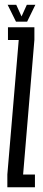

<svg xmlns="http://www.w3.org/2000/svg" viewBox="-20 -790 182 810"><path d="M11 0V-53.9L59 -621.2H13.6V-675H125.1V-621.9L77.5 -53.8H127.4V0ZM47.5 -698.5 12.2 -769.8H48.5L70.9 -720.6L93.2 -769.8H129.2L94.4 -698.5Z"/></svg>

Font: Anybody UltraCondensed Thin
Style: Regular
Weight: 100
Width: 1
Designer: Tyler Finck
Foundry: Etcetera Type Company
Version: Version 1.110